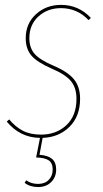

<svg xmlns="http://www.w3.org/2000/svg" viewBox="-20 -548 417 776"><path d="M226.6 -528.3Q297.9 -528.3 347.2 -475.6L337.9 -466.8Q292 -515.1 226.1 -515.1Q172.4 -515.1 135.5 -481.7Q98.6 -448.2 98.6 -393.6Q98.6 -355 119.6 -330.6Q140.6 -306.2 196.8 -282.2Q254.9 -257.3 279.3 -227.1Q303.7 -196.8 303.7 -148.9Q303.7 -78.1 261 -35.6Q218.3 6.8 152.3 9.3L139.6 77.6Q173.8 80.1 190.4 94.2Q207 108.4 207 137.2Q207 167.5 187 187.7Q167 208 133.8 208Q101.1 208 79.6 190.9L85.9 180.7Q106 195.3 133.8 195.3Q161.1 195.3 177 179Q192.9 162.6 192.9 137.2Q192.9 111.3 177.2 100.3Q161.6 89.4 126 88.4L141.6 9.3Q61 8.3 7.3 -56.6L17.1 -65.4Q42 -35.6 72 -19.8Q102.1 -3.9 146 -3.9Q207.5 -3.9 248.3 -42Q289.1 -80.1 289.1 -148.4Q289.1 -192.4 267.3 -219.5Q245.6 -246.6 189.5 -270.5Q129.9 -296.4 106.9 -323.5Q84 -350.6 84 -393.6Q84 -453.1 125.5 -490.7Q167 -528.3 226.6 -528.3Z"/></svg>

Font: Fira Sans Compressed Hair
Style: Italic
Weight: 100
Width: 3
Italic angle: -8°
Designer: Carrois Corporate & Edenspiekermann AG
Foundry: Carrois Corporate GbR & Edenspiekermann AG
Version: Version 4.203;PS 004.203;hotconv 1.0.88;makeotf.lib2.5.64775